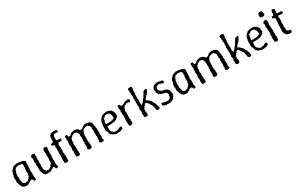

<svg xmlns="http://www.w3.org/2000/svg" viewBox="245 -2382 6274 4063"><g transform="rotate(-30 3382.0 -350.5)"><path d="M251 1 216 10 193 6 169 5 158 1 139 -3 138 -11 112 -22 110 -28 107 -49 94 -53 89 -75 83 -82 80 -100 72 -112 74 -129 62 -142 59 -161 63 -180 57 -197 68 -206 59 -233 57 -267 65 -281 61 -291 62 -305 75 -323 76 -335 80 -355 83 -371 88 -380 89 -392 99 -412 100 -418 119 -434 126 -446 141 -456 144 -464 158 -481 165 -489 186 -487 191 -494 230 -502 242 -509 277 -502 294 -507H301L313 -501H331L341 -494L353 -492L374 -496L392 -490L415 -474L430 -466L443 -455L447 -426L443 -403V-374L441 -359L437 -349L444 -334L434 -312L442 -298L439 -283L441 -271L428 -253L437 -239L433 -224L432 -209V-195L438 -181L439 -161L432 -142L438 -135L439 -120L432 -96L439 -90L434 -72L444 -57V-37L443 -7L422 -1L394 -6L389 -15L378 -44L361 -52H342L322 -44L310 -35L298 -30L284 -17L277 -15L257 -2ZM211 -54 237 -63 276 -71 288 -88 302 -93 310 -104 326 -116V-128L345 -145L343 -166L346 -188L357 -210L353 -225L354 -242L347 -261L352 -273L357 -287L354 -299L350 -319L363 -330L364 -348L355 -361L364 -382L366 -394L356 -408L361 -440L311 -448L287 -453L278 -454L245 -453L232 -444L216 -446L199 -434L186 -421L173 -415L175 -401L165 -383L166 -370L153 -358L150 -345L144 -321L141 -315L149 -294L141 -283L139 -269L142 -233L147 -207L140 -190L144 -178L141 -169L150 -150L157 -120L156 -101L169 -82L189 -65H202Z M774 8 763 2 732 3 717 7 699 1 683 -2 669 -4 654 -20 644 -24 636 -38 633 -52 625 -60 621 -80 617 -88 610 -105V-121L603 -142L610 -156L604 -169L606 -186L605 -216V-229L602 -247L599 -256L601 -273L599 -288L607 -307L600 -324L598 -338V-350L595 -364L604 -381L600 -399L604 -411L603 -427L600 -440L587 -450L598 -478L596 -492L606 -497L619 -510L659 -507L668 -504L688 -498L690 -487L683 -455L688 -441L693 -424L684 -410L681 -397L677 -378L684 -345L687 -330L689 -317L683 -309L678 -291L679 -271L686 -255L677 -247L687 -232L684 -214L678 -186L680 -171L688 -158L679 -137L686 -114L694 -97L700 -85L717 -77L719 -66L735 -56L748 -59L779 -56L801 -60L806 -68L824 -79L830 -84L852 -96L848 -107L857 -116L867 -129L886 -142V-156L887 -173L894 -185L887 -215L890 -230L899 -249L891 -261L896 -273L898 -286L889 -304L897 -323L886 -329L892 -346L899 -367L896 -379L898 -391L887 -405L888 -427L895 -441L886 -454L897 -479L905 -496L921 -507L950 -505L960 -506L972 -499L986 -480L984 -452L986 -439L977 -422L979 -408L978 -397L973 -377L977 -360L972 -347L976 -332L970 -323L979 -302V-288L975 -272L965 -259L970 -243L977 -228L966 -214L975 -201L963 -189L973 -173L968 -154L969 -139L975 -131L967 -109L966 -96L972 -83L974 -66V-50L979 -40L983 -7L958 2L936 4L916 -12L918 -39L911 -48L877 -52L874 -48L857 -32L844 -27L829 -21L817 -15L806 -6L795 1Z M1209 2 1179 7 1159 -2 1144 -7 1142 -21 1145 -41 1135 -56 1138 -70 1142 -103 1140 -118 1144 -136 1138 -151 1147 -162 1151 -177 1145 -193V-212L1139 -237L1149 -256L1143 -264L1140 -280L1153 -297L1145 -317L1143 -330L1146 -347L1145 -359L1147 -369L1140 -388L1141 -405L1151 -412L1143 -447L1129 -448L1110 -450L1100 -451L1086 -458L1084 -488L1103 -503L1112 -500L1144 -512L1151 -538L1153 -550V-566L1143 -585L1157 -595L1156 -613L1158 -627L1160 -639L1164 -657L1166 -668L1187 -679L1192 -689L1202 -700L1218 -697L1231 -700L1251 -707L1277 -709L1300 -706L1308 -707L1325 -704L1345 -696L1353 -686L1344 -655L1342 -643L1305 -652H1265L1262 -654L1242 -646L1244 -634L1230 -616L1229 -606V-585L1223 -574L1231 -556L1220 -534L1229 -520L1238 -505L1263 -506L1274 -500L1297 -502H1322L1329 -495L1331 -457L1320 -447L1299 -450L1277 -446L1260 -448H1238L1236 -435L1232 -412L1222 -406L1224 -386L1227 -372L1234 -355L1224 -347L1234 -332L1229 -314L1228 -302L1232 -267L1234 -251L1222 -228L1226 -210L1236 -190L1229 -182V-166L1235 -149L1237 -130L1234 -116L1241 -92L1231 -77L1236 -60L1231 -41L1242 -18L1226 -8L1223 4Z M1492 -444 1523 -448 1536 -449 1549 -458 1557 -476 1566 -477 1578 -493 1600 -492 1607 -497 1629 -504 1650 -507 1668 -509 1695 -501H1697L1712 -496L1732 -491L1738 -482L1748 -479L1768 -451L1790 -442L1803 -445L1818 -449L1840 -462L1850 -475H1862L1868 -492L1889 -490L1901 -503L1921 -507L1935 -508L1962 -507L1972 -503L2001 -502L2003 -496L2017 -493L2036 -483L2042 -480L2055 -469L2062 -454L2072 -437L2075 -430L2081 -410L2078 -400L2080 -383L2085 -363L2095 -351L2084 -333L2087 -318L2096 -295L2092 -274L2091 -256L2096 -243V-210L2094 -202L2091 -180L2092 -170L2095 -153L2092 -134L2095 -120L2100 -111L2089 -81L2091 -57L2096 -44L2105 -14L2089 -7L2082 6L2067 2L2033 6L2021 -2L2015 0L2000 -17V-43L2007 -58L2011 -74L1998 -92L2011 -104L2009 -120V-140L2015 -155L2010 -165L2008 -181L2007 -199L2011 -213L2006 -247L2011 -261L2016 -278L2010 -293L2004 -318L2013 -332L2002 -353L2012 -370L2010 -382L1999 -396L1996 -412L1995 -418L1974 -430L1963 -440L1958 -451L1937 -450L1907 -446L1901 -447L1883 -437L1862 -435L1854 -425L1841 -416L1838 -408L1823 -392L1822 -383L1815 -369L1809 -347L1799 -337L1807 -317L1799 -296L1806 -276L1799 -260L1797 -246L1804 -225L1800 -219L1794 -203L1803 -181L1798 -170L1794 -155L1804 -137L1809 -127V-110L1807 -78L1810 -65V-50L1811 -17L1797 -10L1783 7L1774 3H1740L1733 2L1717 -6L1707 -21V-45L1716 -60L1719 -72L1715 -92V-121L1714 -142L1712 -150L1713 -166L1726 -180L1712 -202L1714 -211L1716 -230L1722 -250L1726 -260L1716 -278L1724 -289L1718 -325L1720 -337L1711 -353L1722 -362L1719 -376L1706 -393L1711 -408L1695 -420L1694 -430L1676 -438L1663 -451L1656 -446L1616 -449L1603 -442L1590 -436L1585 -429L1560 -426L1563 -412L1547 -401L1535 -390L1524 -381V-366L1522 -350L1511 -336L1515 -326V-293L1513 -278L1505 -258L1506 -243L1503 -233L1516 -218L1511 -186L1514 -168L1509 -157L1517 -137L1516 -125L1518 -105L1508 -90L1513 -81L1522 -64L1516 -50L1520 -15L1515 -3L1501 2L1488 10L1460 11L1425 -2L1426 -16L1422 -48L1417 -56L1424 -73V-102L1430 -119L1421 -137L1420 -149V-167L1422 -195L1428 -211L1431 -220L1429 -238L1428 -256L1421 -265V-279L1420 -301L1430 -310L1421 -325L1427 -346L1431 -374L1428 -383L1429 -398L1427 -420L1421 -428L1425 -446V-464L1426 -487L1438 -501L1477 -502L1482 -486L1487 -457Z M2433 5 2414 7 2406 10 2384 7 2373 -5 2361 -8 2349 -14H2330L2317 -30L2304 -32L2296 -48L2281 -56L2283 -65L2264 -81L2266 -92L2260 -113L2259 -125L2250 -141L2239 -146L2237 -167L2240 -179L2231 -197L2240 -211L2235 -233L2237 -262L2234 -283L2243 -294L2236 -306L2246 -328L2247 -341L2249 -357V-372L2260 -380V-398L2272 -407L2276 -427L2282 -430L2297 -444L2302 -459L2326 -469L2330 -481L2338 -487L2362 -488L2368 -498H2393L2394 -503L2411 -502L2440 -505L2459 -507L2482 -500L2487 -497L2513 -492L2527 -490L2528 -480L2550 -475L2567 -450L2572 -439L2590 -420L2591 -407L2590 -399L2601 -378L2594 -369L2601 -340L2600 -323L2592 -312L2587 -293L2570 -282L2554 -274L2545 -265L2531 -255L2523 -256L2512 -242L2495 -239H2472L2455 -232L2454 -236L2432 -230H2414L2397 -229L2384 -226L2378 -232L2361 -225L2339 -231L2328 -227L2316 -222L2314 -210L2312 -193L2310 -173L2311 -163L2309 -148L2314 -132L2317 -113L2324 -100L2336 -88L2352 -80L2356 -69L2368 -57L2389 -55L2401 -46L2419 -45L2445 -48L2459 -55L2478 -56L2491 -66L2509 -73L2513 -74L2546 -85L2565 -76L2571 -65V-51L2570 -36L2552 -19L2533 -13L2525 -2L2514 -4L2491 0L2481 4H2449ZM2312 -279 2342 -281 2358 -277 2372 -283 2408 -281 2415 -278 2433 -286 2450 -285 2475 -294 2490 -296 2505 -311 2517 -317 2521 -337 2512 -363 2514 -378 2505 -392 2504 -414 2495 -419 2484 -430 2483 -443 2445 -458 2396 -452H2379L2375 -440L2354 -420L2332 -416L2324 -401L2329 -392L2321 -373L2317 -347L2312 -329L2306 -310Z M2750 4 2727 -1 2721 -13 2718 -21 2717 -52V-63L2708 -84L2720 -97L2717 -110L2708 -126L2717 -145L2710 -156L2717 -172L2723 -191L2711 -206L2712 -217L2720 -231L2716 -251L2723 -260L2713 -277L2716 -290L2717 -310L2711 -323L2719 -342L2710 -359L2718 -375L2720 -385L2714 -400V-421L2715 -429L2706 -447L2713 -463L2708 -489L2721 -495L2732 -500L2756 -496L2761 -494L2768 -483L2777 -469L2784 -458L2791 -452L2808 -450L2828 -458L2839 -465L2846 -468L2868 -478L2875 -488L2889 -491L2902 -504L2914 -501H2933L2970 -508L2992 -501L2997 -486L3005 -472L2992 -448L2971 -433L2957 -445H2944L2923 -446L2906 -447L2890 -449L2885 -436L2871 -431L2853 -426L2838 -410L2831 -399L2830 -391L2812 -377L2817 -362L2811 -347L2799 -333V-317L2807 -282L2804 -266L2807 -258L2805 -234L2804 -221L2806 -211L2802 -196L2805 -181L2800 -160L2799 -148L2804 -131L2810 -110L2809 -98L2798 -88L2809 -67L2812 -51L2807 -22L2795 -12L2790 -1L2769 -4Z M3152 4 3115 10 3110 -1 3088 -3 3089 -15 3086 -46 3088 -58 3089 -75 3078 -89 3082 -109 3091 -120 3092 -147 3093 -163 3080 -181 3081 -195 3083 -205 3095 -227 3087 -240 3092 -252 3093 -271 3082 -284 3095 -295 3087 -316 3090 -332 3083 -342 3086 -352 3090 -374 3086 -391 3083 -399 3084 -419 3094 -435 3091 -448 3083 -459 3094 -473 3089 -486 3093 -504 3092 -523V-538L3087 -555L3084 -563V-577L3091 -592L3080 -614L3085 -627L3084 -637L3081 -655L3077 -686L3093 -692L3101 -704L3113 -705L3152 -706L3167 -702L3175 -685L3176 -657L3170 -625L3164 -609L3166 -593V-579L3168 -561L3162 -548L3170 -537L3158 -522L3156 -509L3164 -487L3158 -471L3160 -463L3157 -443V-426L3161 -410L3157 -396L3163 -384L3162 -372L3163 -358L3159 -343L3158 -322L3154 -306L3160 -294L3165 -286L3164 -266L3161 -248L3175 -261L3190 -275L3200 -283L3218 -292L3224 -302L3228 -317L3242 -330L3250 -342L3254 -353L3271 -363L3285 -381V-394L3296 -406L3299 -415L3315 -430L3314 -441L3330 -458L3344 -488L3348 -492L3361 -500L3368 -499L3394 -506L3411 -508L3429 -495L3425 -482L3415 -466L3403 -438L3395 -432L3385 -417L3380 -402L3371 -390L3350 -381L3340 -372L3341 -363L3324 -348L3312 -335L3303 -328L3297 -308L3288 -298L3309 -291L3317 -280L3336 -273L3349 -257L3360 -243L3380 -231L3387 -217L3391 -210L3405 -199L3408 -185L3412 -169L3426 -154L3430 -145L3438 -134L3437 -113L3453 -107L3444 -92L3459 -70L3463 -64L3458 -41L3470 -13L3456 -4L3443 7L3439 5L3411 9L3394 -5L3379 -20L3381 -51L3376 -66L3367 -77L3370 -87L3367 -104L3363 -118L3359 -133L3350 -150L3332 -164V-173L3322 -186L3308 -214L3294 -227L3291 -231L3273 -246L3259 -252L3245 -245L3232 -239L3227 -220L3222 -211L3205 -207L3197 -194L3193 -183L3186 -166L3169 -158L3174 -132L3168 -124V-93L3177 -79L3174 -63L3179 -50L3174 -13L3165 -1Z M3592 -1 3568 -13 3543 -23 3542 -36V-67L3544 -80L3564 -82L3583 -75L3604 -70L3612 -65L3636 -63L3654 -61L3665 -58L3692 -56L3708 -58L3716 -66L3741 -69L3752 -84L3756 -99L3766 -104L3768 -123L3766 -138L3772 -155L3777 -171L3770 -182L3767 -195L3757 -205L3751 -219L3736 -223L3711 -233H3708L3683 -236L3665 -244L3649 -248L3625 -256L3614 -266L3607 -270L3583 -276L3579 -289L3576 -308L3570 -316L3562 -333V-352L3560 -367L3547 -394L3549 -413L3559 -428L3566 -442L3572 -456L3584 -469L3589 -472L3605 -489L3623 -491L3634 -494L3657 -504L3670 -507L3677 -504L3717 -508L3721 -504L3739 -500L3755 -496L3780 -493L3790 -494L3816 -476L3823 -463L3817 -449L3810 -433L3807 -427L3787 -429L3771 -430L3762 -437L3746 -442L3729 -452L3713 -455L3686 -454L3662 -447L3649 -437L3639 -436L3632 -425L3625 -413L3619 -398L3620 -384L3622 -361V-355L3639 -338V-330L3660 -324L3667 -314L3682 -303L3692 -302L3704 -294L3736 -297L3747 -287L3772 -283H3774L3791 -270L3805 -263L3816 -256L3823 -238L3840 -230L3839 -214L3849 -202V-189L3846 -167L3858 -143L3852 -120L3850 -107L3844 -98L3839 -79L3819 -59V-42L3808 -37L3791 -21L3780 -22L3765 -7L3747 -6L3735 -1L3724 2L3703 9L3686 5L3657 4L3646 2L3628 3L3616 4L3610 -5Z M4149 1 4114 10 4091 6 4067 5 4056 1 4037 -3 4036 -11 4010 -22 4008 -28 4005 -49 3992 -53 3987 -75 3981 -82 3978 -100 3970 -112 3972 -129 3960 -142 3957 -161 3961 -180 3955 -197 3966 -206 3957 -233 3955 -267 3963 -281 3959 -291 3960 -305 3973 -323 3974 -335 3978 -355 3981 -371 3986 -380 3987 -392 3997 -412 3998 -418 4017 -434 4024 -446 4039 -456 4042 -464 4056 -481 4063 -489 4084 -487 4089 -494 4128 -502 4140 -509 4175 -502 4192 -507H4199L4211 -501H4229L4239 -494L4251 -492L4272 -496L4290 -490L4313 -474L4328 -466L4341 -455L4345 -426L4341 -403V-374L4339 -359L4335 -349L4342 -334L4332 -312L4340 -298L4337 -283L4339 -271L4326 -253L4335 -239L4331 -224L4330 -209V-195L4336 -181L4337 -161L4330 -142L4336 -135L4337 -120L4330 -96L4337 -90L4332 -72L4342 -57V-37L4341 -7L4320 -1L4292 -6L4287 -15L4276 -44L4259 -52H4240L4220 -44L4208 -35L4196 -30L4182 -17L4175 -15L4155 -2ZM4109 -54 4135 -63 4174 -71 4186 -88 4200 -93 4208 -104 4224 -116V-128L4243 -145L4241 -166L4244 -188L4255 -210L4251 -225L4252 -242L4245 -261L4250 -273L4255 -287L4252 -299L4248 -319L4261 -330L4262 -348L4253 -361L4262 -382L4264 -394L4254 -408L4259 -440L4209 -448L4185 -453L4176 -454L4143 -453L4130 -444L4114 -446L4097 -434L4084 -421L4071 -415L4073 -401L4063 -383L4064 -370L4051 -358L4048 -345L4042 -321L4039 -315L4047 -294L4039 -283L4037 -269L4040 -233L4045 -207L4038 -190L4042 -178L4039 -169L4048 -150L4055 -120L4054 -101L4067 -82L4087 -65H4100Z M4563 -444 4594 -448 4607 -449 4620 -458 4628 -476 4637 -477 4649 -493 4671 -492 4678 -497 4700 -504 4721 -507 4739 -509 4766 -501H4768L4783 -496L4803 -491L4809 -482L4819 -479L4839 -451L4861 -442L4874 -445L4889 -449L4911 -462L4921 -475H4933L4939 -492L4960 -490L4972 -503L4992 -507L5006 -508L5033 -507L5043 -503L5072 -502L5074 -496L5088 -493L5107 -483L5113 -480L5126 -469L5133 -454L5143 -437L5146 -430L5152 -410L5149 -400L5151 -383L5156 -363L5166 -351L5155 -333L5158 -318L5167 -295L5163 -274L5162 -256L5167 -243V-210L5165 -202L5162 -180L5163 -170L5166 -153L5163 -134L5166 -120L5171 -111L5160 -81L5162 -57L5167 -44L5176 -14L5160 -7L5153 6L5138 2L5104 6L5092 -2L5086 0L5071 -17V-43L5078 -58L5082 -74L5069 -92L5082 -104L5080 -120V-140L5086 -155L5081 -165L5079 -181L5078 -199L5082 -213L5077 -247L5082 -261L5087 -278L5081 -293L5075 -318L5084 -332L5073 -353L5083 -370L5081 -382L5070 -396L5067 -412L5066 -418L5045 -430L5034 -440L5029 -451L5008 -450L4978 -446L4972 -447L4954 -437L4933 -435L4925 -425L4912 -416L4909 -408L4894 -392L4893 -383L4886 -369L4880 -347L4870 -337L4878 -317L4870 -296L4877 -276L4870 -260L4868 -246L4875 -225L4871 -219L4865 -203L4874 -181L4869 -170L4865 -155L4875 -137L4880 -127V-110L4878 -78L4881 -65V-50L4882 -17L4868 -10L4854 7L4845 3H4811L4804 2L4788 -6L4778 -21V-45L4787 -60L4790 -72L4786 -92V-121L4785 -142L4783 -150L4784 -166L4797 -180L4783 -202L4785 -211L4787 -230L4793 -250L4797 -260L4787 -278L4795 -289L4789 -325L4791 -337L4782 -353L4793 -362L4790 -376L4777 -393L4782 -408L4766 -420L4765 -430L4747 -438L4734 -451L4727 -446L4687 -449L4674 -442L4661 -436L4656 -429L4631 -426L4634 -412L4618 -401L4606 -390L4595 -381V-366L4593 -350L4582 -336L4586 -326V-293L4584 -278L4576 -258L4577 -243L4574 -233L4587 -218L4582 -186L4585 -168L4580 -157L4588 -137L4587 -125L4589 -105L4579 -90L4584 -81L4593 -64L4587 -50L4591 -15L4586 -3L4572 2L4559 10L4531 11L4496 -2L4497 -16L4493 -48L4488 -56L4495 -73V-102L4501 -119L4492 -137L4491 -149V-167L4493 -195L4499 -211L4502 -220L4500 -238L4499 -256L4492 -265V-279L4491 -301L4501 -310L4492 -325L4498 -346L4502 -374L4499 -383L4500 -398L4498 -420L4492 -428L4496 -446V-464L4497 -487L4509 -501L4548 -502L4553 -486L4558 -457Z M5391 4 5354 10 5349 -1 5327 -3 5328 -15 5325 -46 5327 -58 5328 -75 5317 -89 5321 -109 5330 -120 5331 -147 5332 -163 5319 -181 5320 -195 5322 -205 5334 -227 5326 -240 5331 -252 5332 -271 5321 -284 5334 -295 5326 -316 5329 -332 5322 -342 5325 -352 5329 -374 5325 -391 5322 -399 5323 -419 5333 -435 5330 -448 5322 -459 5333 -473 5328 -486 5332 -504 5331 -523V-538L5326 -555L5323 -563V-577L5330 -592L5319 -614L5324 -627L5323 -637L5320 -655L5316 -686L5332 -692L5340 -704L5352 -705L5391 -706L5406 -702L5414 -685L5415 -657L5409 -625L5403 -609L5405 -593V-579L5407 -561L5401 -548L5409 -537L5397 -522L5395 -509L5403 -487L5397 -471L5399 -463L5396 -443V-426L5400 -410L5396 -396L5402 -384L5401 -372L5402 -358L5398 -343L5397 -322L5393 -306L5399 -294L5404 -286L5403 -266L5400 -248L5414 -261L5429 -275L5439 -283L5457 -292L5463 -302L5467 -317L5481 -330L5489 -342L5493 -353L5510 -363L5524 -381V-394L5535 -406L5538 -415L5554 -430L5553 -441L5569 -458L5583 -488L5587 -492L5600 -500L5607 -499L5633 -506L5650 -508L5668 -495L5664 -482L5654 -466L5642 -438L5634 -432L5624 -417L5619 -402L5610 -390L5589 -381L5579 -372L5580 -363L5563 -348L5551 -335L5542 -328L5536 -308L5527 -298L5548 -291L5556 -280L5575 -273L5588 -257L5599 -243L5619 -231L5626 -217L5630 -210L5644 -199L5647 -185L5651 -169L5665 -154L5669 -145L5677 -134L5676 -113L5692 -107L5683 -92L5698 -70L5702 -64L5697 -41L5709 -13L5695 -4L5682 7L5678 5L5650 9L5633 -5L5618 -20L5620 -51L5615 -66L5606 -77L5609 -87L5606 -104L5602 -118L5598 -133L5589 -150L5571 -164V-173L5561 -186L5547 -214L5533 -227L5530 -231L5512 -246L5498 -252L5484 -245L5471 -239L5466 -220L5461 -211L5444 -207L5436 -194L5432 -183L5425 -166L5408 -158L5413 -132L5407 -124V-93L5416 -79L5413 -63L5418 -50L5413 -13L5404 -1Z M5986 5 5967 7 5959 10 5937 7 5926 -5 5914 -8 5902 -14H5883L5870 -30L5857 -32L5849 -48L5834 -56L5836 -65L5817 -81L5819 -92L5813 -113L5812 -125L5803 -141L5792 -146L5790 -167L5793 -179L5784 -197L5793 -211L5788 -233L5790 -262L5787 -283L5796 -294L5789 -306L5799 -328L5800 -341L5802 -357V-372L5813 -380V-398L5825 -407L5829 -427L5835 -430L5850 -444L5855 -459L5879 -469L5883 -481L5891 -487L5915 -488L5921 -498H5946L5947 -503L5964 -502L5993 -505L6012 -507L6035 -500L6040 -497L6066 -492L6080 -490L6081 -480L6103 -475L6120 -450L6125 -439L6143 -420L6144 -407L6143 -399L6154 -378L6147 -369L6154 -340L6153 -323L6145 -312L6140 -293L6123 -282L6107 -274L6098 -265L6084 -255L6076 -256L6065 -242L6048 -239H6025L6008 -232L6007 -236L5985 -230H5967L5950 -229L5937 -226L5931 -232L5914 -225L5892 -231L5881 -227L5869 -222L5867 -210L5865 -193L5863 -173L5864 -163L5862 -148L5867 -132L5870 -113L5877 -100L5889 -88L5905 -80L5909 -69L5921 -57L5942 -55L5954 -46L5972 -45L5998 -48L6012 -55L6031 -56L6044 -66L6062 -73L6066 -74L6099 -85L6118 -76L6124 -65V-51L6123 -36L6105 -19L6086 -13L6078 -2L6067 -4L6044 0L6034 4H6002ZM5865 -279 5895 -281 5911 -277 5925 -283 5961 -281 5968 -278 5986 -286 6003 -285 6028 -294 6043 -296 6058 -311 6070 -317 6074 -337 6065 -363 6067 -378 6058 -392 6057 -414 6048 -419 6037 -430 6036 -443 5998 -458 5949 -452H5932L5928 -440L5907 -420L5885 -416L5877 -401L5882 -392L5874 -373L5870 -347L5865 -329L5859 -310Z M6302 -596 6292 -598 6283 -600 6269 -607 6267 -616 6263 -629 6257 -646 6261 -654 6260 -662 6264 -672 6266 -679 6269 -694 6282 -706 6293 -709 6302 -712H6333L6351 -703L6358 -697L6364 -692V-682L6372 -675L6368 -663L6374 -643L6378 -631L6375 -624L6372 -616L6361 -603L6351 -599L6344 -597L6338 -594L6329 -589L6312 -593ZM6303 10 6294 -1 6278 0 6271 -20V-50L6267 -57L6270 -80L6268 -95V-108L6267 -124L6276 -138L6275 -149L6266 -168L6274 -184L6277 -195L6276 -213L6279 -222L6276 -243L6278 -262V-275L6270 -289L6278 -307L6269 -317L6271 -328L6272 -348L6268 -362L6265 -379L6274 -406V-419L6270 -442L6261 -454L6271 -486L6281 -490L6294 -501L6309 -506L6337 -504L6351 -497L6352 -485L6362 -455L6361 -434L6358 -423L6356 -406L6355 -393L6352 -379L6351 -359L6350 -351L6360 -328L6356 -313L6354 -302L6359 -285L6355 -271L6356 -260L6365 -241V-225L6352 -208L6361 -195L6353 -177L6361 -169L6363 -147L6355 -132L6362 -122L6361 -110L6360 -95L6368 -79L6362 -56L6365 -50L6360 -18L6359 -8L6348 0L6327 7Z M6641 7 6621 0 6617 3 6601 -7 6578 -14 6562 -22V-27L6550 -44L6545 -52L6527 -68L6532 -84L6521 -94L6522 -112L6519 -131L6518 -141L6524 -161L6522 -169L6524 -200L6526 -218L6530 -236L6522 -244L6524 -260L6525 -274L6529 -298L6536 -305L6528 -321L6529 -340L6533 -352L6534 -372L6532 -385L6537 -399L6538 -418L6521 -446L6502 -448L6480 -457H6476L6481 -490L6479 -499H6497L6524 -502L6535 -534L6541 -551L6532 -557L6536 -570L6543 -606L6549 -614L6555 -626L6592 -621L6602 -620L6613 -608L6619 -578L6608 -561L6617 -551L6606 -532L6618 -500L6655 -503L6667 -495L6685 -502L6722 -494L6731 -486V-457L6723 -450L6715 -437L6689 -443L6667 -445L6657 -442L6643 -448L6613 -444L6602 -416L6611 -398L6614 -384L6611 -370V-336L6607 -327L6612 -306L6601 -291L6605 -277L6607 -264V-251L6606 -230L6610 -222L6605 -204L6596 -175L6607 -162L6611 -148L6606 -126L6605 -112L6608 -102L6614 -88L6633 -77L6648 -69L6653 -66L6669 -67L6688 -69L6689 -51L6701 -34L6693 -12L6689 -3L6652 1Z"/></g></svg>

Font: Winky Rough Light
Style: Regular
Weight: 300
Designer: Simon Atzbach
Foundry: typofactur
Version: Version 1.206; ttfautohint (v1.8.4.7-5d5b)